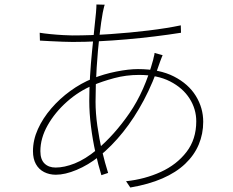

<svg xmlns="http://www.w3.org/2000/svg" viewBox="-20 -800 1040 856"><path d="M447 -779Q445 -775 442.5 -763.5Q440 -752 438 -743Q431 -706 423.5 -641Q416 -576 411 -498.5Q406 -421 406 -346Q406 -296 414 -239Q422 -182 435 -127.5Q448 -73 462 -29L432 -19Q418 -64 405.5 -120.5Q393 -177 385.5 -237Q378 -297 378 -350Q378 -404 381.5 -461.5Q385 -519 390.5 -573Q396 -627 400.5 -671.5Q405 -716 408 -744Q409 -756 409.5 -765.5Q410 -775 410 -780ZM303 -642Q384 -642 472 -648Q560 -654 642 -664Q724 -674 786 -687L787 -654Q730 -645 668.5 -637.5Q607 -630 544 -624.5Q481 -619 420 -616Q359 -613 304 -613Q288 -613 260 -614Q232 -615 204 -616.5Q176 -618 158 -619L157 -654Q174 -651 204 -648Q234 -645 262.5 -643.5Q291 -642 303 -642ZM705 -554Q703 -550 701.5 -545.5Q700 -541 698 -536.5Q696 -532 694 -526Q663 -432 621 -353Q579 -274 528.5 -211Q478 -148 421 -102Q373 -64 321.5 -42.5Q270 -21 229 -21Q200 -21 176.5 -33Q153 -45 140 -68.5Q127 -92 127 -126Q127 -176 149 -224.5Q171 -273 208.5 -316.5Q246 -360 293.5 -394.5Q341 -429 393 -450Q443 -470 498.5 -481Q554 -492 595 -492Q691 -492 755.5 -459Q820 -426 853 -372.5Q886 -319 886 -257Q886 -203 866 -155.5Q846 -108 805.5 -69.5Q765 -31 704 -4.5Q643 22 561 36L542 8Q626 -1 697 -33.5Q768 -66 811.5 -122.5Q855 -179 855 -259Q855 -314 825 -361Q795 -408 738.5 -437Q682 -466 600 -466Q542 -466 488.5 -451.5Q435 -437 395 -420Q332 -394 278.5 -346.5Q225 -299 192.5 -241.5Q160 -184 160 -126Q160 -89 178.5 -71Q197 -53 228 -53Q267 -53 313.5 -71.5Q360 -90 411 -132Q490 -198 557.5 -296Q625 -394 663 -534Q664 -539 665 -543.5Q666 -548 667.5 -553.5Q669 -559 669 -564Z"/></svg>

Font: Noto Sans TC
Style: Regular
Weight: 100
Designer: Ryoko NISHIZUKA 西塚涼子 (kana, bopomofo & ideographs); Paul D. Hunt (Latin, Greek & Cyrillic); Sandoll Communications 산돌커뮤니
Foundry: Adobe
Version: Version 2.004;hotconv 1.0.118;makeotfexe 2.5.65603